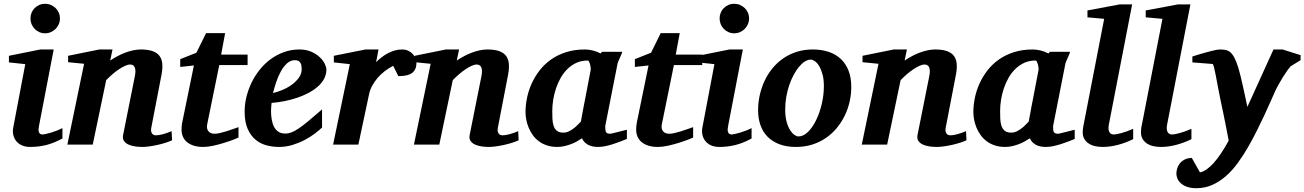

<svg xmlns="http://www.w3.org/2000/svg" viewBox="-20 -760 6855 1009"><path d="M308.1 -32.2Q263.2 -7.8 222.7 2.2Q182.1 12.2 139.2 12.2Q111.8 12.2 93 2.9Q74.2 -6.3 63.5 -21Q52.7 -35.6 49.3 -54Q45.9 -72.3 49.8 -90.8L112.8 -422.9L26.9 -432.1V-466.8L191.9 -500H262.2L185.1 -99.1Q183.1 -90.3 182.6 -82Q182.1 -73.7 183.8 -67.4Q185.5 -61 190.4 -57.1Q195.3 -53.2 204.1 -53.2Q208 -53.2 219.5 -55.7Q231 -58.1 246.1 -62.5Q261.2 -66.9 277.6 -73.2Q293.9 -79.6 308.1 -86.9ZM294.9 -663.1Q294.9 -647 288.8 -632.8Q282.7 -618.7 272 -607.9Q261.2 -597.2 247.1 -591.1Q232.9 -585 216.8 -585Q200.7 -585 186.8 -591.1Q172.9 -597.2 162.4 -607.9Q151.9 -618.7 146 -632.8Q140.1 -647 140.1 -663.1Q140.1 -679.2 146 -693.4Q151.9 -707.5 162.4 -717.8Q172.9 -728 186.8 -734.1Q200.7 -740.2 216.8 -740.2Q232.9 -740.2 247.1 -734.1Q261.2 -728 272 -717.8Q282.7 -707.5 288.8 -693.4Q294.9 -679.2 294.9 -663.1Z M884.3 -22.9Q871.1 -16.6 851.6 -10.3Q832 -3.9 810.3 1Q788.6 5.9 766.8 9Q745.1 12.2 728 12.2Q711.4 12.2 692.1 9.8Q672.9 7.3 657 0.5Q641.1 -6.3 632.1 -18.6Q623 -30.8 627 -50.8L688 -356Q691.9 -374 691.7 -386.5Q691.4 -398.9 687.7 -406.7Q684.1 -414.6 678 -417.7Q671.9 -420.9 664.1 -420.9Q652.3 -420.9 637.2 -414.1Q622.1 -407.2 605.2 -396Q588.4 -384.8 571 -369.9Q553.7 -355 538.1 -338.9L467.3 0H334L421.9 -424.8L337.9 -433.1V-466.8L502 -500H571.3L559.1 -441.9Q577.1 -454.1 597.4 -464.8Q617.7 -475.6 638.4 -483.4Q659.2 -491.2 679.9 -495.6Q700.7 -500 720.2 -500Q757.3 -500 781.5 -491.5Q805.7 -482.9 818.1 -466.3Q830.6 -449.7 832.8 -425.3Q835 -400.9 829.1 -369.1L774.9 -87.9Q772.5 -75.7 774.7 -68.1Q776.9 -60.5 781 -56.2Q785.2 -51.8 790 -50.3Q794.9 -48.8 798.8 -48.8Q814.5 -48.8 836.9 -54.9Q859.4 -61 881.8 -70.8Z M1132.3 -418 1069.3 -108.9Q1064 -85.4 1074.5 -71.3Q1085 -57.1 1108.4 -57.1Q1120.1 -57.1 1136.5 -61Q1152.8 -64.9 1170.4 -70.3Q1188 -75.7 1204.6 -81.8Q1221.2 -87.9 1233.4 -91.8V-37.1Q1225.1 -33.2 1204.1 -25.1Q1183.1 -17.1 1156.2 -8.8Q1129.4 -0.5 1100.6 5.9Q1071.8 12.2 1048.3 12.2Q1019.5 12.2 998 5.4Q976.6 -1.5 962.4 -13.4Q948.2 -25.4 941.2 -42Q934.1 -58.6 934.1 -78.1Q934.1 -87.9 934.8 -97.7Q935.5 -107.4 938 -118.2L999 -416L927.2 -408.2V-449.2L1012.2 -482.9L1063 -585.9H1163.1L1142.1 -473.1H1281.2V-418Z M1565.4 -396Q1565.4 -404.8 1564.2 -413.3Q1563 -421.9 1559.3 -428.7Q1555.7 -435.5 1548.6 -439.7Q1541.5 -443.8 1530.3 -443.8Q1506.8 -443.8 1488.5 -427.2Q1470.2 -410.6 1456.1 -385Q1441.9 -359.4 1431.6 -328.9Q1421.4 -298.3 1414.6 -271Q1440.4 -276.9 1467.3 -288.6Q1494.1 -300.3 1515.9 -316.7Q1537.6 -333 1551.5 -353Q1565.4 -373 1565.4 -396ZM1695.3 -395Q1695.3 -368.7 1683.3 -346.2Q1671.4 -323.7 1650.4 -305.2Q1629.4 -286.6 1601.3 -271.7Q1573.2 -256.8 1541.3 -246.1Q1509.3 -235.4 1474.9 -228.5Q1440.4 -221.7 1407.2 -219.2Q1406.2 -210 1405.3 -198.2Q1404.3 -186.5 1404.3 -178.2Q1404.3 -152.3 1408.2 -130.4Q1412.1 -108.4 1420.9 -92.3Q1429.7 -76.2 1444.1 -67.1Q1458.5 -58.1 1479.5 -58.1Q1495.6 -58.1 1512.2 -64.5Q1528.8 -70.8 1550.8 -85.7Q1572.8 -100.6 1602.1 -125Q1631.3 -149.4 1672.4 -185.1V-89.8Q1657.7 -75.7 1634.3 -57.9Q1610.8 -40 1581.1 -24.4Q1551.3 -8.8 1517.1 1.7Q1482.9 12.2 1446.3 12.2Q1413.6 12.2 1381.3 3.9Q1349.1 -4.4 1323.5 -25.4Q1297.9 -46.4 1281.7 -82.3Q1265.6 -118.2 1265.6 -173.8Q1265.6 -211.9 1275.1 -251Q1284.7 -290 1302.2 -326.2Q1319.8 -362.3 1345.2 -394Q1370.6 -425.8 1402.6 -449.2Q1434.6 -472.7 1472.7 -486.3Q1510.7 -500 1553.2 -500Q1589.8 -500 1616.7 -487.8Q1643.6 -475.6 1661.1 -458.7Q1678.7 -441.9 1687 -424.1Q1695.3 -406.2 1695.3 -395Z M2168.5 -429.2Q2168.5 -394.5 2146.5 -377.2Q2124.5 -359.9 2073.2 -359.9L2046.4 -414.1Q2022.9 -402.3 2001.7 -386Q1980.5 -369.6 1963.9 -350.1Q1947.3 -330.6 1935.5 -308.6Q1923.8 -286.6 1919.4 -264.2L1863.3 0H1730.5L1818.4 -422.9L1734.4 -432.1V-466.8L1900.4 -500H1969.2L1956.5 -433.1Q1969.7 -446.8 1985.6 -459Q2001.5 -471.2 2019 -480.5Q2036.6 -489.7 2055.2 -494.9Q2073.7 -500 2092.3 -500Q2111.8 -500 2126.2 -492.9Q2140.6 -485.8 2149.9 -475.3Q2159.2 -464.8 2163.8 -452.4Q2168.5 -439.9 2168.5 -429.2Z M2705.6 -22.9Q2692.4 -16.6 2672.9 -10.3Q2653.3 -3.9 2631.6 1Q2609.9 5.9 2588.1 9Q2566.4 12.2 2549.3 12.2Q2532.7 12.2 2513.4 9.8Q2494.1 7.3 2478.3 0.5Q2462.4 -6.3 2453.4 -18.6Q2444.3 -30.8 2448.2 -50.8L2509.3 -356Q2513.2 -374 2512.9 -386.5Q2512.7 -398.9 2509 -406.7Q2505.4 -414.6 2499.3 -417.7Q2493.2 -420.9 2485.4 -420.9Q2473.6 -420.9 2458.5 -414.1Q2443.4 -407.2 2426.5 -396Q2409.7 -384.8 2392.3 -369.9Q2375 -355 2359.4 -338.9L2288.6 0H2155.3L2243.2 -424.8L2159.2 -433.1V-466.8L2323.2 -500H2392.6L2380.4 -441.9Q2398.4 -454.1 2418.7 -464.8Q2439 -475.6 2459.7 -483.4Q2480.5 -491.2 2501.2 -495.6Q2522 -500 2541.5 -500Q2578.6 -500 2602.8 -491.5Q2627 -482.9 2639.4 -466.3Q2651.9 -449.7 2654.1 -425.3Q2656.2 -400.9 2650.4 -369.1L2596.2 -87.9Q2593.8 -75.7 2595.9 -68.1Q2598.1 -60.5 2602.3 -56.2Q2606.4 -51.8 2611.3 -50.3Q2616.2 -48.8 2620.1 -48.8Q2635.7 -48.8 2658.2 -54.9Q2680.7 -61 2703.1 -70.8Z M3084.5 -394Q3085 -396 3084.2 -403.8Q3083.5 -411.6 3081.3 -420.2Q3079.1 -428.7 3075.9 -435.3Q3072.8 -441.9 3068.4 -441.9Q3036.1 -441.9 3010 -430.2Q2983.9 -418.5 2963.1 -398.4Q2942.4 -378.4 2927.2 -352.1Q2912.1 -325.7 2902.1 -296.1Q2892.1 -266.6 2887.2 -235.8Q2882.3 -205.1 2882.3 -176.8Q2882.3 -156.7 2883.1 -136.7Q2883.8 -116.7 2888.9 -100.1Q2894 -83.5 2906 -73.2Q2918 -63 2940.4 -63Q2956.5 -63 2970.9 -70.3Q2985.4 -77.6 2997.3 -87.2Q3009.3 -96.7 3018.3 -106.4Q3027.3 -116.2 3032.7 -121.1Q3036.1 -141.1 3038.3 -152.1Q3040.5 -163.1 3042.2 -173.1Q3043.9 -183.1 3046.4 -195.8Q3048.8 -208.5 3053.5 -232.2Q3058.1 -255.9 3065.4 -294.2Q3072.8 -332.5 3084.5 -394ZM3274.4 -29.8Q3257.3 -22.9 3238.5 -15.6Q3219.7 -8.3 3200.2 -2.2Q3180.7 3.9 3161.1 8.1Q3141.6 12.2 3122.6 12.2Q3090.8 12.2 3069.6 0.5Q3048.3 -11.2 3038.6 -33.2Q3025.4 -24.4 3010.3 -16.1Q2995.1 -7.8 2978.5 -1.7Q2961.9 4.4 2944.3 8.3Q2926.8 12.2 2908.7 12.2Q2877.9 12.2 2853.5 3.9Q2829.1 -4.4 2810.5 -18.6Q2792 -32.7 2779.1 -51.3Q2766.1 -69.8 2757.8 -90.1Q2749.5 -110.4 2745.6 -131.3Q2741.7 -152.3 2741.7 -170.9Q2741.7 -208 2749.8 -246.8Q2757.8 -285.6 2774.7 -322.3Q2791.5 -358.9 2816.9 -391.4Q2842.3 -423.8 2877 -448Q2911.6 -472.2 2955.8 -486.1Q3000 -500 3053.7 -500Q3075.7 -500 3097.4 -494.1Q3119.1 -488.3 3136.2 -479L3143.6 -487.8H3250.5Q3248 -480.5 3244.1 -471.2Q3240.2 -461.9 3236.3 -453.1Q3232.4 -444.3 3229.2 -437.3Q3226.1 -430.2 3225.6 -426.8L3160.6 -97.2Q3160.6 -85.9 3161.4 -78.1Q3162.1 -70.3 3165 -65.7Q3168 -61 3173.3 -59.1Q3178.7 -57.1 3187.5 -57.1Q3189.5 -57.1 3201.9 -60.1Q3214.4 -63 3229.2 -66.9Q3244.1 -70.8 3257.3 -74Q3270.5 -77.1 3274.4 -78.1Z M3521.5 -418 3458.5 -108.9Q3453.1 -85.4 3463.6 -71.3Q3474.1 -57.1 3497.6 -57.1Q3509.3 -57.1 3525.6 -61Q3542 -64.9 3559.6 -70.3Q3577.1 -75.7 3593.8 -81.8Q3610.4 -87.9 3622.6 -91.8V-37.1Q3614.3 -33.2 3593.3 -25.1Q3572.3 -17.1 3545.4 -8.8Q3518.6 -0.5 3489.7 5.9Q3460.9 12.2 3437.5 12.2Q3408.7 12.2 3387.2 5.4Q3365.7 -1.5 3351.6 -13.4Q3337.4 -25.4 3330.3 -42Q3323.2 -58.6 3323.2 -78.1Q3323.2 -87.9 3324 -97.7Q3324.7 -107.4 3327.1 -118.2L3388.2 -416L3316.4 -408.2V-449.2L3401.4 -482.9L3452.1 -585.9H3552.2L3531.2 -473.1H3670.4V-418Z M3929.7 -32.2Q3884.8 -7.8 3844.2 2.2Q3803.7 12.2 3760.7 12.2Q3733.4 12.2 3714.6 2.9Q3695.8 -6.3 3685.1 -21Q3674.3 -35.6 3670.9 -54Q3667.5 -72.3 3671.4 -90.8L3734.4 -422.9L3648.4 -432.1V-466.8L3813.5 -500H3883.8L3806.6 -99.1Q3804.7 -90.3 3804.2 -82Q3803.7 -73.7 3805.4 -67.4Q3807.1 -61 3812 -57.1Q3816.9 -53.2 3825.7 -53.2Q3829.6 -53.2 3841.1 -55.7Q3852.5 -58.1 3867.7 -62.5Q3882.8 -66.9 3899.2 -73.2Q3915.5 -79.6 3929.7 -86.9ZM3916.5 -663.1Q3916.5 -647 3910.4 -632.8Q3904.3 -618.7 3893.6 -607.9Q3882.8 -597.2 3868.7 -591.1Q3854.5 -585 3838.4 -585Q3822.3 -585 3808.3 -591.1Q3794.4 -597.2 3783.9 -607.9Q3773.4 -618.7 3767.6 -632.8Q3761.7 -647 3761.7 -663.1Q3761.7 -679.2 3767.6 -693.4Q3773.4 -707.5 3783.9 -717.8Q3794.4 -728 3808.3 -734.1Q3822.3 -740.2 3838.4 -740.2Q3854.5 -740.2 3868.7 -734.1Q3882.8 -728 3893.6 -717.8Q3904.3 -707.5 3910.4 -693.4Q3916.5 -679.2 3916.5 -663.1Z M4309.6 -307.1Q4309.6 -343.8 4302.2 -370.1Q4294.9 -396.5 4284.4 -413.6Q4273.9 -430.7 4262 -438.7Q4250 -446.8 4240.7 -446.8Q4225.6 -446.8 4209.7 -436.8Q4193.8 -426.8 4179 -408.9Q4164.1 -391.1 4150.9 -366.5Q4137.7 -341.8 4127.7 -312.7Q4117.7 -283.7 4112.1 -251.2Q4106.4 -218.8 4106.4 -185.1Q4106.4 -146.5 4114 -119.4Q4121.6 -92.3 4132.6 -75.4Q4143.6 -58.6 4155.3 -50.8Q4167 -43 4175.8 -43Q4202.1 -43 4226.3 -66.9Q4250.5 -90.8 4269 -128.9Q4287.6 -167 4298.6 -213.9Q4309.6 -260.7 4309.6 -307.1ZM4453.6 -303.2Q4453.6 -263.7 4444.8 -225.1Q4436 -186.5 4418.9 -151.6Q4401.9 -116.7 4377 -86.7Q4352.1 -56.6 4319.8 -34.7Q4287.6 -12.7 4248.3 -0.2Q4209 12.2 4163.6 12.2Q4112.3 12.2 4074.7 -2.4Q4037.1 -17.1 4012.5 -42.7Q3987.8 -68.4 3975.8 -103.8Q3963.9 -139.2 3963.9 -181.2Q3963.9 -220.2 3972.4 -259Q3981 -297.9 3997.3 -333.5Q4013.7 -369.1 4038.1 -399.4Q4062.5 -429.7 4094.5 -452.1Q4126.5 -474.6 4165.8 -487.3Q4205.1 -500 4251.5 -500Q4297.4 -500 4334.7 -487.5Q4372.1 -475.1 4398.4 -450.4Q4424.8 -425.8 4439.2 -388.9Q4453.6 -352.1 4453.6 -303.2Z M5059.1 -22.9Q5045.9 -16.6 5026.4 -10.3Q5006.8 -3.9 4985.1 1Q4963.4 5.9 4941.7 9Q4919.9 12.2 4902.8 12.2Q4886.2 12.2 4866.9 9.8Q4847.7 7.3 4831.8 0.5Q4815.9 -6.3 4806.9 -18.6Q4797.9 -30.8 4801.8 -50.8L4862.8 -356Q4866.7 -374 4866.5 -386.5Q4866.2 -398.9 4862.5 -406.7Q4858.9 -414.6 4852.8 -417.7Q4846.7 -420.9 4838.9 -420.9Q4827.1 -420.9 4812 -414.1Q4796.9 -407.2 4780 -396Q4763.2 -384.8 4745.8 -369.9Q4728.5 -355 4712.9 -338.9L4642.1 0H4508.8L4596.7 -424.8L4512.7 -433.1V-466.8L4676.8 -500H4746.1L4733.9 -441.9Q4752 -454.1 4772.2 -464.8Q4792.5 -475.6 4813.2 -483.4Q4834 -491.2 4854.7 -495.6Q4875.5 -500 4895 -500Q4932.1 -500 4956.3 -491.5Q4980.5 -482.9 4992.9 -466.3Q5005.4 -449.7 5007.6 -425.3Q5009.8 -400.9 5003.9 -369.1L4949.7 -87.9Q4947.3 -75.7 4949.5 -68.1Q4951.7 -60.5 4955.8 -56.2Q4960 -51.8 4964.8 -50.3Q4969.7 -48.8 4973.6 -48.8Q4989.3 -48.8 5011.7 -54.9Q5034.2 -61 5056.6 -70.8Z M5438 -394Q5438.5 -396 5437.7 -403.8Q5437 -411.6 5434.8 -420.2Q5432.6 -428.7 5429.4 -435.3Q5426.3 -441.9 5421.9 -441.9Q5389.6 -441.9 5363.5 -430.2Q5337.4 -418.5 5316.7 -398.4Q5295.9 -378.4 5280.8 -352.1Q5265.6 -325.7 5255.6 -296.1Q5245.6 -266.6 5240.7 -235.8Q5235.8 -205.1 5235.8 -176.8Q5235.8 -156.7 5236.6 -136.7Q5237.3 -116.7 5242.4 -100.1Q5247.6 -83.5 5259.5 -73.2Q5271.5 -63 5293.9 -63Q5310.1 -63 5324.5 -70.3Q5338.9 -77.6 5350.8 -87.2Q5362.8 -96.7 5371.8 -106.4Q5380.9 -116.2 5386.2 -121.1Q5389.6 -141.1 5391.8 -152.1Q5394 -163.1 5395.8 -173.1Q5397.5 -183.1 5399.9 -195.8Q5402.3 -208.5 5407 -232.2Q5411.6 -255.9 5418.9 -294.2Q5426.3 -332.5 5438 -394ZM5627.9 -29.8Q5610.8 -22.9 5592 -15.6Q5573.2 -8.3 5553.7 -2.2Q5534.2 3.9 5514.6 8.1Q5495.1 12.2 5476.1 12.2Q5444.3 12.2 5423.1 0.5Q5401.9 -11.2 5392.1 -33.2Q5378.9 -24.4 5363.8 -16.1Q5348.6 -7.8 5332 -1.7Q5315.4 4.4 5297.9 8.3Q5280.3 12.2 5262.2 12.2Q5231.4 12.2 5207 3.9Q5182.6 -4.4 5164.1 -18.6Q5145.5 -32.7 5132.6 -51.3Q5119.6 -69.8 5111.3 -90.1Q5103 -110.4 5099.1 -131.3Q5095.2 -152.3 5095.2 -170.9Q5095.2 -208 5103.3 -246.8Q5111.3 -285.6 5128.2 -322.3Q5145 -358.9 5170.4 -391.4Q5195.8 -423.8 5230.5 -448Q5265.1 -472.2 5309.3 -486.1Q5353.5 -500 5407.2 -500Q5429.2 -500 5450.9 -494.1Q5472.7 -488.3 5489.7 -479L5497.1 -487.8H5604Q5601.6 -480.5 5597.7 -471.2Q5593.8 -461.9 5589.8 -453.1Q5585.9 -444.3 5582.8 -437.3Q5579.6 -430.2 5579.1 -426.8L5514.2 -97.2Q5514.2 -85.9 5514.9 -78.1Q5515.6 -70.3 5518.6 -65.7Q5521.5 -61 5526.9 -59.1Q5532.2 -57.1 5541 -57.1Q5543 -57.1 5555.4 -60.1Q5567.9 -63 5582.8 -66.9Q5597.7 -70.8 5610.8 -74Q5624 -77.1 5627.9 -78.1Z M5935.1 -28.8Q5898.4 -10.3 5856.2 1Q5814 12.2 5774.9 12.2Q5725.1 12.2 5697.5 -8.5Q5669.9 -29.3 5669.9 -64Q5669.9 -72.3 5670.7 -81.3Q5671.4 -90.3 5673.8 -100.1L5782.7 -661.1L5694.8 -668.9V-705.1L5863.8 -736.8H5929.7L5806.6 -102.1Q5805.2 -93.3 5805.4 -84.7Q5805.7 -76.2 5808.6 -69.1Q5811.5 -62 5817.4 -57.6Q5823.2 -53.2 5833 -53.2Q5844.7 -53.2 5872.1 -60.3Q5899.4 -67.4 5935.1 -83Z M6241.2 -28.8Q6204.6 -10.3 6162.4 1Q6120.1 12.2 6081.1 12.2Q6031.2 12.2 6003.7 -8.5Q5976.1 -29.3 5976.1 -64Q5976.1 -72.3 5976.8 -81.3Q5977.5 -90.3 5980 -100.1L6088.9 -661.1L6001 -668.9V-705.1L6169.9 -736.8H6235.8L6112.8 -102.1Q6111.3 -93.3 6111.6 -84.7Q6111.8 -76.2 6114.7 -69.1Q6117.7 -62 6123.5 -57.6Q6129.4 -53.2 6139.2 -53.2Q6150.9 -53.2 6178.2 -60.3Q6205.6 -67.4 6241.2 -83Z M6763.2 -412.1Q6757.3 -406.2 6746.1 -390.9Q6734.9 -375.5 6722.9 -356.2Q6710.9 -336.9 6699.5 -316.4Q6688 -295.9 6681.2 -280.8Q6670.4 -256.8 6655.5 -222.9Q6640.6 -189 6622.3 -149.9Q6604 -110.8 6582.8 -68.6Q6561.5 -26.4 6538.1 14.2Q6513.2 57.6 6484.6 96.7Q6456.1 135.7 6422.9 165Q6389.6 194.3 6351.1 211.7Q6312.5 229 6267.1 229Q6236.8 229 6216.6 221.2Q6196.3 213.4 6184.1 201.7Q6171.9 189.9 6167 176.8Q6162.1 163.6 6162.1 152.8Q6162.1 140.6 6166 126.5Q6169.9 112.3 6179.4 99.9Q6189 87.4 6204.3 79.1Q6219.7 70.8 6243.2 69.8L6286.1 146Q6354 131.3 6437 -21Q6436 -26.9 6432.1 -46.9Q6428.2 -66.9 6422.6 -95.7Q6417 -124.5 6409.9 -159.4Q6402.8 -194.3 6395 -230Q6387.7 -264.2 6381.3 -298.8Q6375 -333.5 6369.6 -361.3Q6364.3 -389.2 6359.9 -406.5Q6355.5 -423.8 6352.1 -423.8L6246.1 -432.1V-462.9Q6252 -464.8 6263.2 -468.5Q6274.4 -472.2 6288.6 -476.3Q6302.7 -480.5 6317.9 -484.6Q6333 -488.8 6346.9 -492.2Q6360.8 -495.6 6371.8 -497.8Q6382.8 -500 6388.2 -500Q6404.8 -500 6418.7 -497.8Q6432.6 -495.6 6444.6 -486.1Q6456.5 -476.6 6467 -456.8Q6477.5 -437 6488.3 -401.9Q6493.2 -384.8 6499 -361.6Q6504.9 -338.4 6510.7 -311.8Q6516.6 -285.2 6522.9 -256.3Q6529.3 -227.5 6535.2 -198.2L6672.4 -500H6720.2L6814.9 -470.2V-443.8Z"/></svg>

Font: Charis SIL Cyr
Style: Bold Italic
Weight: 700
Italic angle: -11°
Foundry: SIL International
Version: Version 5.000